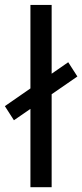

<svg xmlns="http://www.w3.org/2000/svg" viewBox="-43 -777 341 797"><path d="M83.3 -756.6H171.4V0H83.3ZM-22.8 -336.4 240.2 -518.7 278.2 -459.5 14.8 -277.8Z"/></svg>

Font: Min Sans VF VF
Style: Regular
Weight: 400
Designer: Jinseong-Kim, NotoSansCJK, Nunito
Foundry: Jinseong-Kim
Version: Version 1.420;Glyphs 3.1.2 (3151)